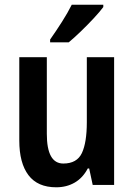

<svg xmlns="http://www.w3.org/2000/svg" viewBox="-20 -786 570 816"><path d="M465 -543V0H374L359 -70H353Q332 -30 297.5 -10Q263 10 219 10Q140 10 101 -41.5Q62 -93 62 -189V-543H179V-217Q179 -91 249 -91Q307 -91 328 -135.5Q349 -180 349 -267V-543ZM419 -756Q405 -737 379 -709Q353 -681 324 -653Q295 -625 272 -606H193V-618Q219 -655 243.5 -693.5Q268 -732 285 -766H419Z"/></svg>

Font: Noto Sans Myanmar UI Condensed SemiBold
Style: Regular
Weight: 600
Width: 3
Designer: Monotype Design Team
Foundry: Monotype Imaging Inc.
Version: Version 2.103; ttfautohint (v1.8.4.7-5d5b)